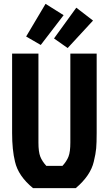

<svg xmlns="http://www.w3.org/2000/svg" viewBox="-20 -979 566 999"><path d="M221 -116H305Q327 -140 336.5 -164.5Q346 -189 346 -237V-700H483V-287Q483 -236 480.5 -207.5Q478 -179 468 -138Q451 -65 374 0H152Q75 -63 58 -138Q43 -199 43 -287V-700H180V-237Q180 -189 189.5 -164.5Q199 -140 221 -116ZM261 -779 377 -939 464 -872 332 -729ZM116 -789 217 -959 311 -900 192 -745Z"/></svg>

Font: Jockey One
Style: Regular
Weight: 400
Designer: TypeTogether
Foundry: TypeTogether
Version: Version 1.002